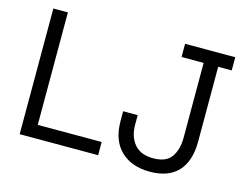

<svg xmlns="http://www.w3.org/2000/svg" viewBox="-97 -860 1334 1033"><g transform="rotate(15 569.5 -343.0)"><path d="M518 0H81V-700H162V-73.5H518ZM808.2 14Q706.2 14 646.5 -43.9Q586.8 -101.8 586.8 -210V-263.2H667.8V-210Q667.8 -143.5 702.8 -102Q737.8 -60.5 808 -60.5Q879 -60.5 908.4 -101.9Q937.8 -143.2 937.8 -210V-626.5H814.8V-700H1094.2V-626.5H1018.8V-210Q1018.8 -101 965.4 -43.5Q912 14 808.2 14Z"/></g></svg>

Font: Space Grotesk Variable Light
Style: Regular
Weight: 300
Designer: Florian Karsten
Foundry: Florian Karsten
Version: Version 2.000